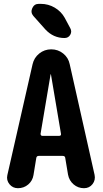

<svg xmlns="http://www.w3.org/2000/svg" viewBox="-20 -990 540 1010"><path d="M292 -275.4Q296.9 -275.4 299.3 -278.3Q301.8 -281.2 300.8 -286.1L248 -598.6Q248 -599.6 247.1 -599.6Q246.1 -599.6 246.1 -598.6L193.4 -286.1Q193.4 -281.2 195.8 -278.3Q198.2 -275.4 202.1 -275.4ZM346.7 -652.3 477.5 -70.3Q483.4 -43 466.8 -21.5Q450.2 0 421.9 0Q390.6 0 367.2 -20Q343.8 -40 337.9 -71.3L323.2 -159.2Q322.3 -169.9 309.6 -169.9H183.6Q172.9 -169.9 170.9 -159.2L156.2 -69.3Q151.4 -39.1 128.4 -19.5Q105.5 0 74.2 0Q46.9 0 29.8 -21Q12.7 -42 18.6 -68.4L151.4 -652.3Q159.2 -686.5 186.5 -708.5Q213.9 -730.5 249.5 -730.5Q285.2 -730.5 312.5 -708.5Q339.8 -686.5 346.7 -652.3ZM194.3 -969.7Q234.4 -969.7 268.1 -949.7Q301.8 -929.7 320.3 -896.5L349.6 -841.8Q359.4 -824.2 349.6 -807.1Q339.8 -790 319.3 -790Q260.7 -790 218.8 -835L155.3 -906.2Q139.6 -924.8 149.9 -947.3Q160.2 -969.7 183.6 -969.7Z"/></svg>

Font: Rounded-X Mgen+ 1mn bold
Style: Bold
Weight: 700
Designer: [Source Han Sans]
Ryoko NISHIZUKA  (kana & ideographs); Paul D. Hunt (Latin, Greek & Cyrillic); Wenlong ZHANG  (bopomofo
Version: Version 1.059.20150602